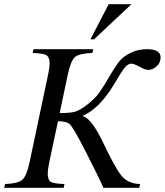

<svg xmlns="http://www.w3.org/2000/svg" viewBox="-48 -897 787 917"><path d="M580 -877 401 -709H384L471 -877ZM621 -18 617 0H446Q427 -44 364 -167.5Q301 -291 284.5 -304.5Q268 -318 229 -318L187 -121Q180 -86 180 -65Q180 -46 189 -33Q198 -20 260 -18L256 0H-28L-24 -18Q36 -20 57.5 -37.5Q79 -55 93 -121L182 -542Q189 -575 189 -596Q189 -616 179 -629Q169 -642 108 -644L112 -662H397L393 -644Q330 -642 310 -624.5Q290 -607 276 -542L237 -357Q290 -357 312 -364Q334 -371 364.5 -394Q395 -417 415 -440.5Q435 -464 471 -526Q505 -584 524 -606.5Q543 -629 577.5 -645.5Q612 -662 654 -662Q719 -662 719 -623Q719 -616 717 -609Q714 -591 696 -577Q678 -563 659 -563Q646 -563 617 -579Q591 -593 580 -593Q564 -593 549.5 -576.5Q535 -560 496 -493Q425 -376 345 -343Q387 -335 442 -221Q499 -101 530 -60.5Q561 -20 621 -18Z"/></svg>

Font: New Athena Unicode
Style: Italic
Weight: 400
Designer: J. Rusten 1997; rev. by R. Hancock 2001, 2002, rev. by D. Mastronarde 2002-2019
Foundry: Society for Classical Studies (formerly American Philological Association)
Version: Version 5.008